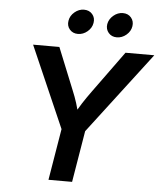

<svg xmlns="http://www.w3.org/2000/svg" viewBox="-61 -995 883 1048"><g transform="rotate(5 380.0 -471.0)"><path d="M244.1 0 291 -281.7 96.2 -727.5H240.2L332.5 -499.5Q347.2 -464.4 357.9 -430.7Q368.7 -397 378.4 -351.6H344.2Q368.2 -397.5 390.1 -431.4Q412.1 -465.3 437 -499.5L602.5 -727.5H760.3L420.4 -281.7L373.5 0ZM547.4 -807.1Q519 -807.1 502.2 -826.9Q485.4 -846.7 489.7 -874.5Q494.6 -902.3 518.1 -922.1Q541.5 -941.9 569.8 -941.9Q598.6 -941.9 615.2 -922.1Q631.8 -902.3 627.4 -874.5Q623 -846.7 599.6 -826.9Q576.2 -807.1 547.4 -807.1ZM334.5 -807.1Q306.2 -807.1 289.3 -826.9Q272.5 -846.7 277.3 -874.5Q281.7 -902.3 305.2 -922.1Q328.6 -941.9 356.9 -941.9Q385.7 -941.9 402.6 -922.1Q419.4 -902.3 414.6 -874.5Q410.2 -846.7 386.7 -826.9Q363.3 -807.1 334.5 -807.1Z"/></g></svg>

Font: Inter 18pt SemiBold
Style: Italic
Weight: 600
Italic angle: -9.3988°
Designer: Rasmus Andersson
Foundry: rsms
Version: Version 4.001;git-66647c0bb